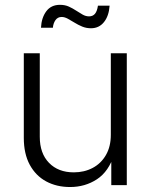

<svg xmlns="http://www.w3.org/2000/svg" viewBox="-20 -752 612 780"><path d="M264.6 7.8Q210 7.8 167.5 -15.1Q125 -38.1 100.8 -82.8Q76.7 -127.4 76.7 -191.9V-535.6H141.6V-196.3Q141.6 -128.9 179.2 -90.3Q216.8 -51.8 279.8 -51.8Q322.3 -51.8 356.4 -69.8Q390.6 -87.9 410.4 -122.3Q430.2 -156.7 430.2 -204.6V-535.6H495.1V0H432.1V-125.5H444.3Q421.9 -55.2 373.8 -23.7Q325.7 7.8 264.6 7.8ZM349.6 -637.2Q330.6 -637.2 314 -644Q297.4 -650.9 283 -659.9Q268.6 -668.9 255.4 -676Q242.2 -683.1 230.5 -683.1Q214.4 -683.1 205.3 -670.2Q196.3 -657.2 194.8 -639.2H146.5Q148.4 -679.7 168 -706.1Q187.5 -732.4 223.6 -732.4Q244.1 -732.4 260 -725.1Q275.9 -717.8 289.6 -708.7Q303.2 -699.7 315.9 -692.6Q328.6 -685.5 341.8 -685.5Q356.9 -685.5 365.7 -695.8Q374.5 -706.1 377.9 -729H425.3Q422.4 -687 402.3 -662.1Q382.3 -637.2 349.6 -637.2Z"/></svg>

Font: Inter 20pt Light
Style: Regular
Weight: 300
Version: Version 4.001;git-66647c0bb